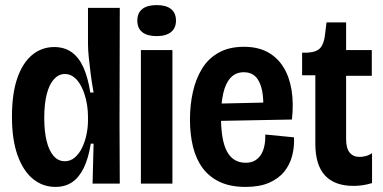

<svg xmlns="http://www.w3.org/2000/svg" viewBox="-20 -722 1506 755"><path d="M198 13Q148 13 109.5 -18.5Q71 -50 49 -111.5Q27 -173 27 -263Q27 -354 48 -414.5Q69 -475 106.5 -506Q144 -537 193 -537Q233 -537 261.5 -517Q290 -497 308 -457Q326 -417 335 -358H348Q341 -397 336.5 -432Q332 -467 329 -497Q326 -527 326 -550V-691H451L450 -238L451 0H344L348 -157H337Q328 -100 309.5 -62Q291 -24 263.5 -5.5Q236 13 198 13ZM235 -88Q257 -88 274 -102.5Q291 -117 302.5 -140.5Q314 -164 320 -192.5Q326 -221 326 -249V-263Q326 -285 322.5 -308.5Q319 -332 311.5 -354Q304 -376 293 -393.5Q282 -411 267.5 -421Q253 -431 235 -431Q211 -431 192.5 -411Q174 -391 164 -352.5Q154 -314 154 -258Q154 -205 163.5 -167Q173 -129 191 -108.5Q209 -88 235 -88Z M534 0V-525H658V0ZM596 -580Q559 -580 539.5 -595.5Q520 -611 520 -641Q520 -671 539.5 -686.5Q559 -702 596 -702Q633 -702 652.5 -686.5Q672 -671 672 -641Q672 -612 652.5 -596Q633 -580 596 -580Z M946 13Q886 13 844.5 -6.5Q803 -26 777 -61Q751 -96 739 -144.5Q727 -193 727 -252Q727 -309 738.5 -360.5Q750 -412 774.5 -452Q799 -492 840 -515Q881 -538 939 -538Q994 -538 1032.5 -517Q1071 -496 1094.5 -458Q1118 -420 1126.5 -368Q1135 -316 1128 -252L809 -246V-314L1036 -319L1014 -277Q1018 -331 1010.5 -366.5Q1003 -402 985.5 -420Q968 -438 939 -438Q907 -438 887 -416.5Q867 -395 858 -355.5Q849 -316 849 -263Q849 -169 873 -125.5Q897 -82 946 -82Q968 -82 983 -91Q998 -100 1007 -115Q1016 -130 1020 -150.5Q1024 -171 1023 -193L1136 -182Q1138 -145 1129 -110Q1120 -75 1098 -47.5Q1076 -20 1038.5 -3.5Q1001 13 946 13Z M1370 9Q1296 9 1258 -32Q1220 -73 1220 -157V-426H1168V-515H1189Q1225 -517 1239.5 -533.5Q1254 -550 1258 -585L1264 -634H1341V-525H1442V-424H1341V-175Q1341 -139 1355 -122Q1369 -105 1394 -105Q1406 -105 1419 -108.5Q1432 -112 1443 -120V-2Q1423 4 1405 6.5Q1387 9 1370 9Z"/></svg>

Font: Bricolage Grotesque 72pt SemiCondensed SemiBold
Style: Regular
Weight: 600
Width: 4
Designer: Mathieu Triay
Foundry: Atelier Triay
Version: Version 1.001;gftools[0.9.33.dev8+g029e19f]